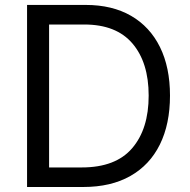

<svg xmlns="http://www.w3.org/2000/svg" viewBox="-20 -747 759 767"><path d="M312.5 0H88.1V-727.3H322.4Q428.3 -727.3 503.6 -683.8Q578.8 -640.3 619 -559.1Q659.1 -478 659.1 -365.1Q659.1 -251.4 618.6 -169.6Q578.1 -87.7 500.7 -43.9Q423.3 0 312.5 0ZM176.1 -78.1H306.8Q442.1 -78.1 508 -155Q573.9 -231.9 573.9 -365.1Q573.9 -497.2 509.2 -573.2Q444.6 -649.1 316.8 -649.1H176.1Z"/></svg>

Font: Inter UI
Style: Regular
Weight: 400
Designer: Rasmus Andersson
Foundry: rsms
Version: 3.2;8d6f07862